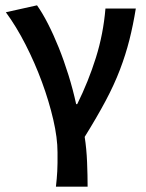

<svg xmlns="http://www.w3.org/2000/svg" viewBox="-20 -523 549 721"><path d="M190 178Q192 162 193 148.5Q194 135 195 120.5Q196 106 196 89Q196 72 196 49Q196 -5 180 -74Q164 -143 137.5 -215Q111 -287 76 -355.5Q41 -424 2 -477L119 -503Q139 -475 160 -434Q181 -393 200.5 -344.5Q220 -296 237 -241.5Q254 -187 266 -132H270Q312 -217 340 -306Q368 -395 376 -491H490Q480 -429 466 -373.5Q452 -318 430.5 -261.5Q409 -205 376.5 -144Q344 -83 298 -9Q305 36 307 86Q309 136 309 178Z"/></svg>

Font: Processing Sans Pro Semibold
Style: Regular
Weight: 600
Designer: Paul D. Hunt
Foundry: Adobe Systems Incorporated
Version: Version 2.020;PS 2.000;hotconv 1.0.86;makeotf.lib2.5.63406